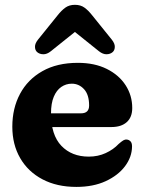

<svg xmlns="http://www.w3.org/2000/svg" viewBox="-20 -747 588 781"><path d="M517.9 -307.6Q517.9 -270.2 495.6 -250.2Q473.3 -230.2 432.7 -230.2H140.9V-286H309.3Q342.5 -286 342.5 -317.8Q342.5 -361.8 321.9 -384.2Q301.3 -406.6 272.1 -406.6Q248.5 -406.6 229.2 -393.3Q209.9 -380 198.7 -353.3Q187.5 -326.6 187.5 -285.8Q187.5 -198 229.6 -153.9Q271.8 -109.9 341.1 -109.9Q378.6 -109.9 409.9 -124.3Q441.3 -138.7 462.7 -161.5Q474.6 -171.9 481.5 -176Q488.5 -180.1 495.5 -179.3Q503.9 -178.9 510.5 -172.4Q517.1 -166 517.1 -150.9Q516.6 -108.3 488.5 -70.8Q460.4 -33.4 409.8 -10Q359.3 13.3 290.6 13.3Q211.4 13.3 152.8 -17.6Q94.2 -48.4 62.2 -103.7Q30.1 -159 30.1 -231.6Q30.1 -306.5 61.4 -365.1Q92.6 -423.7 152.3 -457.5Q211.9 -491.4 296.9 -491.4Q364.9 -491.4 414.5 -466.6Q464.1 -441.9 491 -400.2Q517.9 -358.6 517.9 -307.6ZM323.3 -648H246L382.5 -538.6Q398.5 -526 413.5 -526.3Q428.6 -526.5 438.5 -535.3Q446.6 -542.5 447 -556.1Q447.5 -569.7 434.8 -585.7L355.6 -683.9Q339.4 -704.6 323.6 -716Q307.9 -727.4 284.8 -727.4Q261.7 -727.4 245.9 -716Q230 -704.6 213.7 -683.9L134.5 -585.7Q121.8 -569.7 122.3 -556.1Q122.7 -542.5 130.8 -535.3Q140.7 -526.5 156 -526.3Q171.2 -526 186.8 -538.6Z"/></svg>

Font: Fraunces SuperSoft 9pt
Style: Regular
Weight: 900
Version: Version 1.000;[b76b70a41]